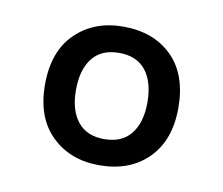

<svg xmlns="http://www.w3.org/2000/svg" viewBox="-46 -503 461 397"><g transform="rotate(10 185.0 -304.5)"><path d="M184 -450Q248 -450 286.5 -412Q325 -374 325 -304Q325 -236 286.5 -197.5Q248 -159 184 -159Q123 -159 84 -197Q45 -235 45 -304Q45 -374 84 -412Q123 -450 184 -450ZM185 -395Q148 -395 129 -371Q110 -347 110 -304Q110 -262 129 -238Q148 -214 185 -214Q222 -214 241 -238Q260 -262 260 -304Q260 -347 241 -371Q222 -395 185 -395Z"/></g></svg>

Font: Podkova Medium
Style: Regular
Weight: 500
Designer: Ilya Yudin
Foundry: Cyreal (www.cyreal.org)
Version: Version 2.103